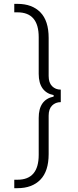

<svg xmlns="http://www.w3.org/2000/svg" viewBox="-20 -796 403 998"><path d="M54.2 182.1V138.2H70.8Q181.2 138.2 181.2 8.8V-183.1Q181.2 -278.3 258.8 -293.9V-301.8Q221.7 -308.6 201.4 -336.4Q181.2 -364.3 181.2 -412.1V-603Q181.2 -731.9 70.8 -731.9H54.2V-775.9H70.8Q147 -775.9 189.9 -731.9Q232.9 -688 232.9 -599.1V-400.9Q232.9 -366.2 250.7 -348.1Q268.6 -330.1 295.9 -330.1V-265.1Q268.6 -265.1 250.7 -247.3Q232.9 -229.5 232.9 -194.8V4.9Q232.9 93.8 189.9 137.9Q147 182.1 70.8 182.1Z"/></svg>

Font: Sora ExtraLight
Style: Regular
Weight: 200
Designer: Jonathan Barnbrook, Julián Moncada
Foundry: Barnbrook Fonts
Version: Version 2.000